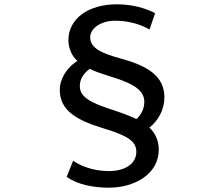

<svg xmlns="http://www.w3.org/2000/svg" viewBox="-20 -799 1040 890"><path d="M673 -662 699 -738C657 -760 596 -779 522 -779C387 -779 297 -711 297 -612C297 -577 314 -536 339 -517C282 -480 257 -426 257 -383C257 -285 337 -241 466 -202C578 -168 612 -141 612 -95C612 -43 564 -6 484 -6C408 -6 348 -33 319 -54L289 21C337 55 408 71 484 71C603 71 716 9 716 -106C716 -153 693 -191 672 -207C713 -239 742 -290 742 -348C742 -447 663 -494 542 -527C455 -551 398 -574 398 -626C398 -664 442 -703 515 -703C587 -703 643 -680 673 -662ZM350 -401C350 -430 365 -457 396 -480C478 -437 649 -423 649 -327C649 -297 635 -266 612 -247C590 -259 547 -275 474 -299C371 -334 350 -364 350 -401Z"/></svg>

Font: Noto Sans CJK HK Medium
Style: Regular
Weight: 500
Designer: Ryoko NISHIZUKA 西塚涼子 (kana, bopomofo & ideographs); Paul D. Hunt (Latin, Greek & Cyrillic); Sandoll Communications 산돌커뮤니
Foundry: Adobe
Version: Version 2.004;hotconv 1.0.118;makeotfexe 2.5.65603